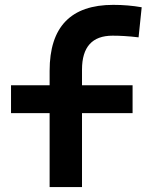

<svg xmlns="http://www.w3.org/2000/svg" viewBox="-20 -762 626 782"><path d="M182.1 0V-473.6Q182.1 -742.2 441.4 -742.2Q501.4 -742.2 557.1 -732.4L544.4 -609.9Q511.5 -613.8 486.5 -615.2Q461.4 -616.7 438.5 -616.7Q314 -616.7 314 -478.5V0ZM24.9 -301.3V-414.6H520V-301.3Z"/></svg>

Font: Cascadia Code PL
Style: Regular
Weight: 400
Monospace: yes
Designer: Aaron Bell
Foundry: Saja Typeworks
Version: Version 2102.003